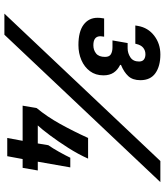

<svg xmlns="http://www.w3.org/2000/svg" viewBox="42 -780 750 874"><g transform="rotate(90 417.0 -343.0)"><path d="M42 12 713 -698H809L138 12ZM608 -1 621 -71H461L472 -135Q511 -182 544 -241.5Q577 -301 608 -369H702Q682 -324 653 -278.5Q624 -233 596 -195.5Q568 -158 551 -140H633L641 -188Q655 -208 671 -236.5Q687 -265 698 -288H742L716 -140H756L744 -71H704L691 -1ZM185 -325Q124 -325 92.5 -348.5Q61 -372 61 -412Q61 -417 61.5 -424Q62 -431 64 -442H147Q146 -434 145.5 -430.5Q145 -427 145 -425Q145 -393 186 -393Q208 -393 223.5 -405.5Q239 -418 239 -446Q239 -466 226.5 -473Q214 -480 196 -480H164L176 -549H200Q222 -549 241 -561.5Q260 -574 260 -601Q260 -616 251 -623Q242 -630 227 -630Q210 -630 197.5 -620Q185 -610 180 -588L179 -584H96L98 -596Q106 -642 142.5 -670Q179 -698 228 -698Q281 -698 313 -675.5Q345 -653 345 -607Q345 -572 326.5 -552Q308 -532 276 -519L275 -515Q298 -504 310.5 -485.5Q323 -467 323 -439Q323 -403 304 -377.5Q285 -352 253.5 -338.5Q222 -325 185 -325Z"/></g></svg>

Font: Archivo VF Beta
Style: Italic
Weight: 400
Italic angle: -10°
Designer: Hector Gatti
Foundry: Omnibus-Type
Version: Version 1.002